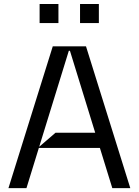

<svg xmlns="http://www.w3.org/2000/svg" viewBox="-20 -965 712 985"><path d="M648.4 0H556.1L492.5 -206H179.3L115.8 0H23.4L250.7 -727.3H421.2ZM181.1 -212 264.9 -284.1H468.4L338.8 -704.5H333.1ZM279.8 -846.6H183.2V-944.6H279.8ZM487.2 -846.6H390.6V-944.6H487.2Z"/></svg>

Font: Riot Sans
Style: Regular
Weight: 400
Designer: Rasmus Andersson
Foundry: rsms
Version: Version 4.001